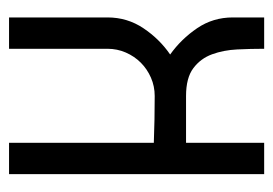

<svg xmlns="http://www.w3.org/2000/svg" viewBox="-112 -506 618 435"><g transform="rotate(-90 197.5 -289.0)"><path d="M375 -355Q375 -310 350.5 -273.5Q326 -237 291 -213Q326 -188 350.5 -152Q375 -116 375 -71V0H304Q304 -30 302.5 -61Q301 -92 291.5 -118Q282 -144 260 -160.5Q238 -177 197 -177H91V0H20V-578H91V-250Q117 -249 144 -248.5Q171 -248 197 -248Q219 -248 238.5 -256.5Q258 -265 272.5 -279.5Q287 -294 295.5 -313.5Q304 -333 304 -355V-578H375V-355Z"/></g></svg>

Font: Googee
Style: Regular
Weight: 400
Designer: Peter Wiegel
Foundry: CATFonts Peter Wiegel
Version: 1.000